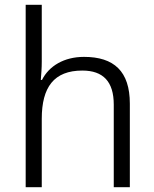

<svg xmlns="http://www.w3.org/2000/svg" viewBox="-20 -780 643 800"><path d="M154 -523V-760H87V0H154V-285C154 -417 205 -486 323 -486C410 -486 454 -440 454 -344V0H521V-348C521 -483 455 -543 330 -543C247 -543 184 -505 155 -447H150C152 -471 154 -496 154 -523Z"/></svg>

Font: Noto Sans Syriac Light
Style: Regular
Weight: 300
Designer: Patrick Giasson and the Monotype Design Team
Foundry: Monotype Imaging Inc.
Version: Version 3.000